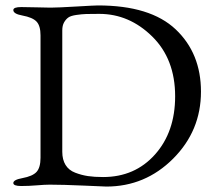

<svg xmlns="http://www.w3.org/2000/svg" viewBox="-20 -679 794 706"><path d="M209 -121Q209 -92 221 -72.5Q233 -53 256.5 -44Q280 -35 303.5 -31.5Q327 -28 359 -28Q476 -28 550 -111Q624 -194 624 -325Q624 -462 539.5 -545Q455 -628 345 -628Q313 -628 297 -627.5Q281 -627 260.5 -624Q240 -621 231 -614.5Q222 -608 215.5 -596.5Q209 -585 209 -567ZM371 7Q368 7 289 3.5Q210 0 163 0Q145 0 115.5 2.5Q86 5 58 5Q29 5 29 -6Q29 -18 62 -24Q100 -31 114.5 -47Q129 -63 129 -99V-549Q129 -584 114.5 -599.5Q100 -615 62 -622Q29 -628 29 -642Q29 -653 58 -653Q87 -653 115 -652Q143 -651 162 -651H169Q192 -651 260 -655Q328 -659 340 -659Q533 -659 626 -571Q719 -483 719 -342Q719 -198 616.5 -95.5Q514 7 371 7Z"/></svg>

Font: EB Garamond SC 12
Style: Regular
Weight: 400
Version: Version 0.016 ; ttfautohint (v0.97) -l 8 -r 50 -G 200 -x 0 -